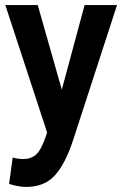

<svg xmlns="http://www.w3.org/2000/svg" viewBox="-20 -542 483 758"><path d="M1 -522H129L224 -188L314 -522H442L270 7Q239 103 197.5 149.5Q156 196 83 196Q67 196 49 192.5Q31 189 16 184L30 80Q41 83 51.5 84.5Q62 86 71 86Q102 86 122 68.5Q142 51 160 -1L166 -19Z"/></svg>

Font: Radio Canada Condensed SemiBold
Style: Regular
Weight: 600
Width: 3
Designer: Charles Daoud, Etienne Aubert Bonn, Alexandre Saumier Demers, Jacques Le Bailly
Foundry: Radio-Canada
Version: Version 2.104; ttfautohint (v1.8.4.7-5d5b);gftools[0.9.28.de